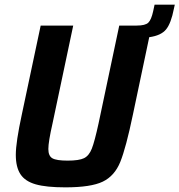

<svg xmlns="http://www.w3.org/2000/svg" viewBox="-20 -798 772 826"><path d="M732 -778 728 -760Q716 -698 694.5 -671.5Q673 -645 622 -638L552 -306Q522 -162 497.5 -101.5Q473 -41 422 -16.5Q371 8 261 8Q179 8 133.5 -5Q88 -18 68 -48.5Q48 -79 48 -132Q48 -186 74 -306L155 -688H295L206 -267Q188 -188 188 -157Q188 -127 205.5 -117Q223 -107 271 -107Q320 -107 341.5 -117.5Q363 -128 375 -158.5Q387 -189 404 -267L493 -688H568Q605 -688 618 -700.5Q631 -713 639 -750L645 -778Z"/></svg>

Font: Saira Semi Condensed SemiBold
Style: Italic
Weight: 600
Width: 4
Italic angle: -12°
Designer: Hector Gatti with collaboration of the Omnibus-Type team
Foundry: Omnibus-Type
Version: Version 1.001; ttfautohint (v1.8)